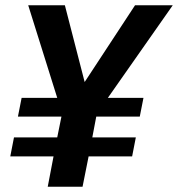

<svg xmlns="http://www.w3.org/2000/svg" viewBox="-20 -708 675 728"><path d="M635 -688 389 -337H524L510 -266H345L330 -187H495L481 -115H316L293 0H161L183 -115H19L33 -187H197L213 -266H48L62 -337H197L87 -688H226L301 -397L492 -688Z"/></svg>

Font: Libra Sans
Style: Bold Italic
Weight: 700
Italic angle: -12°
Foundry: Context Ltd
Version: Version 1.002